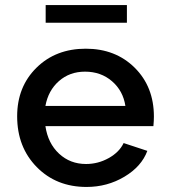

<svg xmlns="http://www.w3.org/2000/svg" viewBox="-20 -721 678 761"><path d="M321 -71Q369 -71 411 -94.5Q453 -118 470 -154L564 -123Q541 -61 473 -20.5Q405 20 323 20Q203 20 125.5 -59Q48 -138 48 -260Q48 -377 124.5 -452.5Q201 -528 320 -528Q438 -528 514 -452.5Q590 -377 590 -259Q590 -243 588 -221H160Q170 -153 214 -112Q258 -71 321 -71ZM160 -301H477Q468 -361 424 -399Q380 -437 317 -437Q256 -437 213.5 -399.5Q171 -362 160 -301ZM483 -701V-631H161V-701Z"/></svg>

Font: Metropolitano Medium
Style: Regular
Weight: 500
Designer: Fonts by Alex Slobzheninov & Chris M. Simpson / Changes by Cristiano Sobral
Foundry: Fonts by Alex Slobzheninov & Chris M. Simpson / Changes by Cristiano Sobral
Version: Version 1.00;August 30, 2020;FontCreator 13.0.0.2681 64-bit